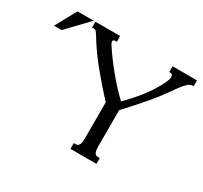

<svg xmlns="http://www.w3.org/2000/svg" viewBox="-291 -919 1186 1121"><g transform="rotate(30 302.5 -358.0)"><path d="M584 -610.4Q601.6 -646.5 598.9 -661.6Q596.2 -676.8 580.1 -676.8H574.2V-715.8H738.8V-676.8H736.3Q728 -676.8 719.7 -674.1Q711.4 -671.4 701.2 -662.6Q690.9 -653.8 677.5 -637.2Q664.1 -620.6 645 -592.8Q625 -564 602.8 -534.9Q580.6 -505.9 554.4 -474.9Q528.3 -443.8 498 -410.2Q467.8 -376.5 432.1 -337.9V-91.3Q432.1 -82.5 433.1 -73.2Q434.1 -64 437 -56.4Q439.9 -48.8 445.3 -43.9Q450.7 -39.1 459.5 -39.1H474.1V0H298.8V-39.1H313.5Q322.3 -39.1 327.6 -43.9Q333 -48.8 336.2 -56.4Q339.4 -64 340.3 -73.2Q341.3 -82.5 341.3 -91.3V-337.9Q272.9 -412.1 210.4 -488.3Q147.9 -564.5 100.1 -643.6Q93.8 -653.8 89.4 -660.4Q85 -667 81.5 -670.7Q78.1 -674.3 75.2 -675.5Q72.3 -676.8 68.8 -676.8H53.7V-715.8H220.7V-676.8H208Q198.2 -676.8 195.6 -668.7Q192.9 -660.6 204.1 -643.6Q223.6 -612.8 248.8 -578.9Q273.9 -544.9 301.8 -511Q329.6 -477.1 358.9 -445.3Q388.2 -413.6 416.5 -387.2Q443.4 -415 467.3 -441.9Q491.2 -468.8 512.2 -496.1Q533.2 -523.4 551.3 -551.8Q569.3 -580.1 584 -610.4ZM-66.9 -715.8H42L-92.8 -574.7H-144Z"/></g></svg>

Font: Arian Grqi
Style: Regular
Weight: 400
Designer: Ruben Hakobyan (Tarumian)
Foundry: Ruben Hakobyan (Tarumian)
Version: Version 1.003